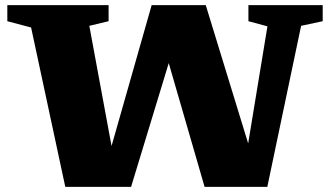

<svg xmlns="http://www.w3.org/2000/svg" viewBox="-20 -727 1288 747"><path d="M776 0 636.5 -481.5 490 0H234L101 -620L8.5 -644.5V-707H402.5V-644.5L327.5 -626.5L414 -159L570 -707H780.5L945.5 -169L1020.5 -624.5L946.5 -644.5V-707H1235.5V-644.5L1151.5 -626.5L1020 0Z"/></svg>

Font: Newsreader 6pt
Style: Bold
Weight: 700
Designer: Hugues Gentile
Foundry: Production Type
Version: Version 1.003; ttfautohint (v1.8.3)